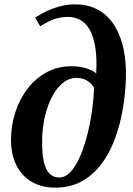

<svg xmlns="http://www.w3.org/2000/svg" viewBox="-20 -851 610 880"><path d="M233 9Q170.5 9 125.2 -17.8Q80 -44.5 55.2 -93.5Q30.5 -142.5 30.5 -209.5Q30.5 -275.5 50.2 -336.2Q70 -397 106.2 -444.5Q142.5 -492 193.8 -519.8Q245 -547.5 307.5 -547.5Q344 -547.5 375.2 -537.8Q406.5 -528 421 -514.5Q425 -586.5 416.5 -636.2Q408 -686 390.2 -716.2Q372.5 -746.5 347.2 -760Q322 -773.5 291 -773.5Q259.5 -773.5 230.2 -763.8Q201 -754 164.5 -730.5L140.5 -770Q168 -788 198.2 -801.8Q228.5 -815.5 260 -823.2Q291.5 -831 322 -831Q386.5 -831 432 -804.8Q477.5 -778.5 506 -731.8Q534.5 -685 547 -623.2Q559.5 -561.5 557 -490.5Q555 -422.5 543 -352Q531 -281.5 507.5 -217Q484 -152.5 446.5 -101.5Q409 -50.5 356.2 -20.8Q303.5 9 233 9ZM251 -37.5Q281 -37.5 305.8 -65.8Q330.5 -94 349.5 -140Q368.5 -186 382 -241Q395.5 -296 402.8 -350.8Q410 -405.5 411 -449.5Q401.5 -464.5 389 -474.5Q376.5 -484.5 362 -489.2Q347.5 -494 330.5 -494Q302 -494 277.8 -478Q253.5 -462 234.2 -433.8Q215 -405.5 201.2 -368.2Q187.5 -331 180.2 -287.8Q173 -244.5 173 -199.5Q173 -143 181.5 -107.2Q190 -71.5 207.5 -54.5Q225 -37.5 251 -37.5Z"/></svg>

Font: Merriweather 60pt
Style: Bold Italic
Weight: 700
Italic angle: -7.8°
Version: Version 2.101